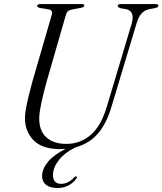

<svg xmlns="http://www.w3.org/2000/svg" viewBox="-20 -720 797 942"><path d="M504.5 -198 626 -604Q643 -666 598.5 -675L572.5 -679.5Q557.5 -684 557.5 -691Q557.5 -700 572.5 -700H745Q757 -700 757 -692.5Q757 -688 754 -685.5Q751 -683 741 -680.5L710 -674.5Q689 -669.5 674.2 -653.8Q659.5 -638 649 -602L527.5 -198Q503 -114 460 -64.5Q417 -15 351.5 2.5Q299 27.5 269.8 64.2Q240.5 101 240 136.5Q239 182 281 182Q297.5 182 314.8 173.2Q332 164.5 343 150.5Q349.5 144.5 354 145.5Q360.5 147 355 155.5Q344.5 173 319.5 187.8Q294.5 202.5 262 202.5Q225.5 202.5 206 186.8Q186.5 171 186.5 143Q187 108 216 73.2Q245 38.5 302 10.5Q288.5 11.5 274 11.5Q186.5 11.5 144 -32.5Q101.5 -76.5 102.5 -143.5Q102.5 -161 108 -190.8Q113.5 -220.5 122 -254.8Q130.5 -289 139 -320L234 -647.5Q240.5 -670 219 -674L176 -681Q162.5 -684 162.5 -691.5Q162.5 -700 178 -700H381.5Q393.5 -700 393.5 -693Q393.5 -685 376.5 -681.5L329.5 -672.5Q319.5 -670.5 313 -664.8Q306.5 -659 302.5 -644.5L208.5 -318.5Q191 -253.5 182 -210.8Q173 -168 172.5 -140Q172 -77.5 207.8 -45.8Q243.5 -14 305.5 -14Q373.5 -14 424.8 -57.8Q476 -101.5 504.5 -198Z"/></svg>

Font: Fraunces 72pt Light
Style: Italic
Weight: 300
Italic angle: -16°
Version: Version 1.000;[b76b70a41]